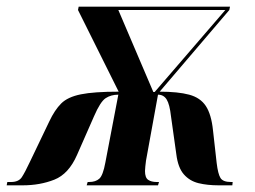

<svg xmlns="http://www.w3.org/2000/svg" viewBox="-76 -556 765 576"><path d="M-56 0 -54 -10H-43Q-20 -10 -10.5 -24.5Q-1 -39 14 -71L72 -192Q88 -226 107.5 -245.5Q127 -265 166.5 -273Q206 -281 280 -281L158 -526L160 -536H614L612 -526L403 -281Q458 -281 491.5 -272Q525 -263 541.5 -238Q558 -213 563 -165L574 -67Q578 -34 585.5 -22Q593 -10 617 -10H622L621 0H580Q546 0 519.5 -6.5Q493 -13 475.5 -33Q458 -53 453 -93L437 -207Q433 -243 424 -257.5Q415 -272 398 -272L362 -74Q361 -65 360 -57Q359 -49 359 -43Q359 -23 368.5 -16.5Q378 -10 394 -10H401L398 0H184L187 -10H191Q211 -10 222 -20Q233 -30 240 -68L279 -272Q257 -272 241 -261.5Q225 -251 206 -207L155 -91Q130 -34 87 -17Q44 0 -8 0ZM384 -280H388L600 -526H279Z"/></svg>

Font: Noto Serif Display ExtraCondensed ExtraBold
Style: Italic
Weight: 800
Width: 2
Italic angle: -12°
Designer: Monotype Design Team
Foundry: Monotype Imaging Inc.
Version: Version 2.009